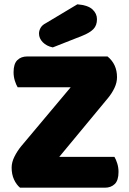

<svg xmlns="http://www.w3.org/2000/svg" viewBox="-20 -871 600 891"><path d="M308 -466H62Q55 -477 49 -496Q43 -515 43 -536Q43 -575 60.5 -592Q78 -609 106 -609H479Q523 -573 523 -513Q523 -488 511.5 -463.5Q500 -439 482 -417L255 -143H511Q518 -132 524 -113Q530 -94 530 -73Q530 -34 512.5 -17Q495 0 467 0H73Q56 -14 45 -38Q34 -62 34 -93Q34 -118 47 -144Q60 -170 78 -192ZM339 -851Q388 -847 409 -827.5Q430 -808 430 -782Q430 -753 413.5 -736Q397 -719 362 -705L225 -651Q196 -657 178.5 -675Q161 -693 161 -715Q161 -729 168.5 -742Q176 -755 192 -763Z"/></svg>

Font: Baloo Cyrillic
Style: Regular
Weight: 400
Designer: Ek Type, Denis Ignatov
Foundry: Ek Type
Version: Version 1.50 July 26, 2019